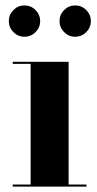

<svg xmlns="http://www.w3.org/2000/svg" viewBox="-20 -688 359 708"><path d="M233 -460V-7.5H299V0H27V-7.5H93V-452.5H27V-460ZM257 -552.5Q233.5 -552.5 216.5 -569.5Q199.5 -586.5 199.5 -610Q199.5 -634 216.5 -651Q233.5 -668 257 -668Q281 -668 298 -651Q315 -634 315 -610Q315 -586.5 298 -569.5Q281 -552.5 257 -552.5ZM70 -552.5Q46.5 -552.5 29.5 -569.5Q12.5 -586.5 12.5 -610Q12.5 -634 29.5 -651Q46.5 -668 70 -668Q94 -668 111 -651Q128 -634 128 -610Q128 -586.5 111 -569.5Q94 -552.5 70 -552.5Z"/></svg>

Font: Bodoni Moda 28pt
Style: Bold
Weight: 700
Designer: Owen Earl
Foundry: indestructible type
Version: Version 2.005